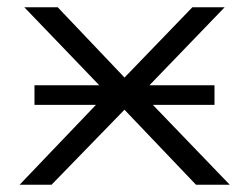

<svg xmlns="http://www.w3.org/2000/svg" viewBox="-20 -509 686 529"><path d="M34 0 293 -271V-233L47 -489H139L331 -287H315L510 -489H599L355 -236V-268L613 0H520L315 -215H331L122 0ZM75 -220V-274H571V-220Z"/></svg>

Font: Nunito Sans 10pt Expanded Light
Style: Regular
Weight: 300
Width: 7
Designer: Vernon Adams
Foundry: Vernon Adams
Version: Version 3.101;gftools[0.9.27]